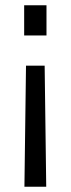

<svg xmlns="http://www.w3.org/2000/svg" viewBox="-20 -520 270 731"><path d="M150 -270 156 191H73L79 -270ZM157 -500V-385H72V-500Z"/></svg>

Font: Cairo Play
Style: Regular
Weight: 400
Designer: Mohamed Gaber, Accademia di Belle Arti di Urbino
Foundry: Kief Type Foundry, Accademia di Belle Arti di Urbino
Version: Version 3.119